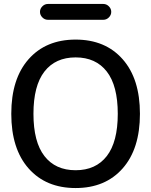

<svg xmlns="http://www.w3.org/2000/svg" viewBox="-20 -940 764 970"><path d="M519.5 -578.5Q464 -650 362 -650Q260 -650 204.5 -578.5Q149 -507 149 -365Q149 -223 204.5 -151.5Q260 -80 362 -80Q464 -80 519.5 -151.5Q575 -223 575 -365Q575 -507 519.5 -578.5ZM599.5 -89Q512 10 362 10Q212 10 124.5 -89Q37 -188 37 -365Q37 -542 124.5 -641Q212 -740 362 -740Q512 -740 599.5 -641Q687 -542 687 -365Q687 -188 599.5 -89ZM222 -920H502Q518 -920 530 -908Q542 -896 542 -880Q542 -864 530 -852Q518 -840 502 -840H222Q206 -840 194 -852Q182 -864 182 -880Q182 -896 194 -908Q206 -920 222 -920Z"/></svg>

Font: Rounded Mplus 1c Medium
Style: Regular
Weight: 500
Version: Version 1.059.20150529